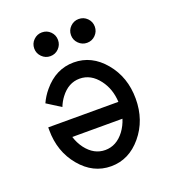

<svg xmlns="http://www.w3.org/2000/svg" viewBox="-120 -715 727 815"><g transform="rotate(-20 244.0 -307.5)"><path d="M244.1 9.8Q163.1 9.8 106 -58.8Q48.8 -127.4 48.8 -224.6V-236.8H365.7Q362.8 -295.9 330.6 -338.4Q294.9 -385.7 244.1 -385.7Q193.4 -385.7 157.7 -338.4Q143.6 -319.8 134.8 -297.4L72.3 -336.9Q85.4 -365.7 106 -390.1Q163.1 -459 244.1 -459Q325.2 -459 382.3 -390.4Q439.5 -321.8 439.5 -224.6Q439.5 -127.4 382.3 -58.8Q325.2 9.8 244.1 9.8ZM244.1 -63.5Q294.9 -63.5 330.6 -110.4Q348.6 -134.8 357.4 -163.6H130.9Q139.6 -134.8 157.7 -110.4Q193.4 -63.5 244.1 -63.5ZM161.1 -517.6Q139.2 -517.6 123.3 -533.4Q107.4 -549.3 107.4 -571.3Q107.4 -593.8 123.3 -609.4Q139.2 -625 161.1 -625Q183.6 -625 199.2 -609.4Q214.8 -593.8 214.8 -571.3Q214.8 -549.3 199.2 -533.4Q183.6 -517.6 161.1 -517.6ZM327.1 -517.6Q305.2 -517.6 289.3 -533.4Q273.4 -549.3 273.4 -571.3Q273.4 -593.8 289.3 -609.4Q305.2 -625 327.1 -625Q349.6 -625 365.2 -609.4Q380.9 -593.8 380.9 -571.3Q380.9 -549.3 365.2 -533.4Q349.6 -517.6 327.1 -517.6Z"/></g></svg>

Font: Catrinity
Style: Regular
Weight: 400
Designer: Alexander Lange
Foundry: High-Logic / Made with FontCreator
Version: Version 2.090;May 20, 2024;FontCreator 15.0.0.2974 64-bit